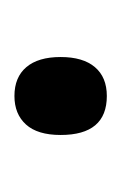

<svg xmlns="http://www.w3.org/2000/svg" viewBox="29 -485 168 266"><g transform="rotate(90 113.0 -352.0)"><path d="M113 -416Q167 -416 167 -352Q167 -320 152.5 -304Q138 -288 113 -288Q87 -288 73 -304.5Q59 -321 59 -352Q59 -383 73 -399.5Q87 -416 113 -416Z"/></g></svg>

Font: Noto Sans UI Cond
Style: Regular
Weight: 400
Width: 3
Designer: Monotype Design Team
Foundry: Monotype Imaging Inc.
Version: Version 1.001